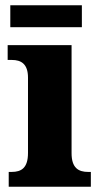

<svg xmlns="http://www.w3.org/2000/svg" viewBox="-20 -707 382 727"><path d="M19 -604H290V-687H19ZM13 0H324V-56H314C277 -56 251 -71 251 -127V-536H9V-480H25C60 -480 86 -465 86 -413V-128C86 -71 61 -56 24 -56H13Z"/></svg>

Font: Noto Serif Sinhala SemiCondensed ExtraBold
Style: Regular
Weight: 800
Width: 4
Designer: Jelle Bosma - Monotype Design Team
Foundry: Monotype Imaging Inc.
Version: Version 2.007